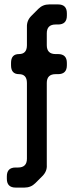

<svg xmlns="http://www.w3.org/2000/svg" viewBox="-20 -730 343 870"><path d="M51 120H91Q120 120 140 100L172 68Q194 46 192 18V-354Q192 -394 232 -394H243Q283 -394 283 -434V-445Q283 -485 243 -485H232Q192 -485 192 -525V-579Q192 -619 232 -619H243Q283 -619 283 -659V-670Q283 -710 243 -710H203Q174 -710 154 -690L122 -658Q101 -637 102 -608V-525Q102 -485 66 -485Q30 -485 30 -445V-434Q30 -394 66 -394Q102 -394 102 -354V-11Q102 29 62 29H51Q11 29 11 69V80Q11 120 51 120Z"/></svg>

Font: WDXL Lubrifont TC
Style: Regular
Weight: 400
Designer: [WDXL Lubrifont] Copyright 2020-2022 (c) NightFurySL2001, Skr-ZERO; [ZCOOL QingKe HuangYou] Copyright 2018-2022 (c) The 
Version: Version 2.001;hotconv 1.1.1;makeotfexe 2.6.0